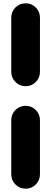

<svg xmlns="http://www.w3.org/2000/svg" viewBox="-20 -1004 310 1152"><path d="M134.2 -486.6Q98 -486.6 72.8 -511.9Q47.5 -537.1 47.5 -572.8V-898Q47.5 -933.7 71.8 -958.4Q96 -983.2 132.2 -984.2H134.7Q169.8 -984.2 194.8 -958.9Q219.8 -933.7 219.8 -898V-572.8Q219.8 -537.1 194.6 -511.9Q169.3 -486.6 134.2 -486.6ZM134.2 128.2Q98 128.2 72.8 103Q47.5 77.7 47.5 41.6V-283.2Q47.5 -318.3 71.8 -343.3Q96 -368.3 132.2 -369.3H133.7Q169.3 -369.3 194.6 -344.1Q219.8 -318.8 219.8 -283.2V41.6Q219.8 77.7 194.6 103Q169.3 128.2 134.2 128.2Z"/></svg>

Font: AKL FREE 002
Style: Regular
Weight: 400
Designer: AKL
Foundry: AKL
Version: Version 1.00;August 17, 2024;FontCreator 13.0.0.2675 64-bit